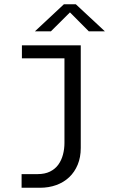

<svg xmlns="http://www.w3.org/2000/svg" viewBox="-20 -714 540 907"><path d="M82 173V108.5H157.5Q192 108.5 216.2 96.5Q240.5 84.5 255.5 63.8Q270.5 43 277.5 16.2Q284.5 -10.5 284.5 -39V-438.5H83.5V-500H361.5V-15Q361.5 29 347 64Q332.5 99 306.8 123.2Q281 147.5 245.8 160.2Q210.5 173 168.5 173ZM145 -566 282 -694H338L475.5 -566H399.5L310.5 -655.5L220.5 -566Z"/></svg>

Font: Trispace Thin Light
Style: Regular
Weight: 300
Version: Version 1.210